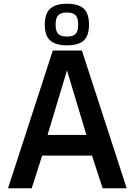

<svg xmlns="http://www.w3.org/2000/svg" viewBox="-20 -1009 721 1029"><path d="M263 -738H419L659 0H530L473 -175H206L150 0H23ZM443 -286 339 -632 235 -286ZM220 -877Q220 -937 249.5 -963Q279 -989 339 -989Q399 -989 428 -963.5Q457 -938 457 -877Q457 -817 428.5 -791.5Q400 -766 339 -766Q279 -766 249.5 -791.5Q220 -817 220 -877ZM399 -877Q399 -913 385 -927.5Q371 -942 339 -942Q307 -942 292.5 -927.5Q278 -913 278 -877Q278 -841 292.5 -827Q307 -813 339 -813Q371 -813 385 -827Q399 -841 399 -877Z"/></svg>

Font: Exo SemiBold
Style: Regular
Weight: 600
Designer: Natanael Gama
Foundry: Natanael Gama
Version: Version 1.500